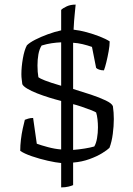

<svg xmlns="http://www.w3.org/2000/svg" viewBox="-20 -700 577 835"><path d="M246 115V9Q223 7 187.5 -1Q152 -9 118.5 -20.5Q85 -32 68 -44Q68 -68 71 -93Q74 -118 79 -141Q84 -164 88 -179Q93 -181 102.5 -184Q112 -187 124 -187L140 -75Q159 -68 189 -60Q219 -52 246 -50V-261Q222 -267 194.5 -275.5Q167 -284 141.5 -294Q116 -304 98.5 -314.5Q81 -325 77 -334Q76 -344 74.5 -354.5Q73 -365 73 -377Q73 -409 79.5 -446Q86 -483 97 -503Q109 -515 133.5 -527.5Q158 -540 188 -551Q218 -562 246 -568V-657Q254 -665 270.5 -672.5Q287 -680 309 -680Q308 -667 305 -639.5Q302 -612 300 -571Q327 -568 356.5 -560Q386 -552 413 -541.5Q440 -531 457 -520Q457 -502 452.5 -477Q448 -452 442.5 -429.5Q437 -407 432 -394Q420 -394 410.5 -397.5Q401 -401 398 -405L380 -496Q360 -503 339 -508Q318 -513 298 -514V-313Q338 -301 375.5 -288.5Q413 -276 440 -263Q467 -250 471 -238Q473 -225 474 -210.5Q475 -196 475 -182Q475 -152 470.5 -117.5Q466 -83 456 -57Q447 -48 424.5 -34Q402 -20 369 -8Q336 4 298 7V105Q292 108 278 111.5Q264 115 246 115ZM298 -48Q323 -50 348 -54Q373 -58 390 -63Q398 -76 402 -99Q406 -122 406 -146Q406 -163 404 -181Q402 -199 398 -211Q394 -214 375 -221.5Q356 -229 333.5 -236.5Q311 -244 298 -247ZM246 -327V-516Q225 -515 204.5 -512Q184 -509 161 -502Q151 -486 147 -463.5Q143 -441 143 -415Q143 -401 144 -388Q145 -375 147 -364Q153 -359 175.5 -350Q198 -341 246 -327Z"/></svg>

Font: Texturina 12pt ExtraLight
Style: Regular
Weight: 250
Designer: Guillermo Torres Carreño
Foundry: Omnibus-Type
Version: Version 1.002